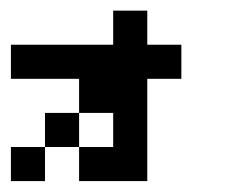

<svg xmlns="http://www.w3.org/2000/svg" viewBox="-20 -332 415 352"><path d="M187.5 -187.5V-250H250V-187.5ZM187.5 -125V-187.5H250V-125ZM187.5 -62.5V-125H250V-62.5ZM125 0V-62.5H187.5V0ZM187.5 -250V-312.5H250V-250ZM125 -187.5V-250H187.5V-187.5ZM62.5 -187.5V-250H125V-187.5ZM250 -187.5V-250H312.5V-187.5ZM0 -187.5V-250H62.5V-187.5ZM125 -125V-187.5H187.5V-125ZM62.5 -62.5V-125H125V-62.5ZM0 0V-62.5H62.5V0ZM187.5 0V-62.5H250V0Z"/></svg>

Font: AprilSans
Style: Regular
Weight: 400
Designer: typesprite
Version: Version 1.001;PS 001.001;hotconv 1.0.88;makeotf.lib2.5.64775